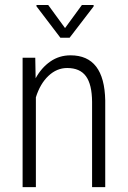

<svg xmlns="http://www.w3.org/2000/svg" viewBox="-20 -764 521 784"><path d="M124 -528.3 125.5 -444.3Q148.9 -487.3 185.3 -512.7Q221.7 -538.1 268.1 -538.1Q406.2 -538.1 409.7 -354V0H356V-348.1Q355.5 -418.9 331.1 -452.6Q306.6 -486.3 254.4 -486.3Q211.9 -486.3 178 -454.3Q144 -422.4 126.5 -366.7V0H72.3V-528.3ZM245.6 -649.4 314.5 -743.7H362.3V-737.8L264.2 -609.9H226.6L128.9 -738.3V-743.7H176.8Z"/></svg>

Font: Roboto Condensed Light
Style: Regular
Weight: 300
Designer: Google
Version: Version 2.134; 2016